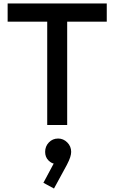

<svg xmlns="http://www.w3.org/2000/svg" viewBox="-20 -720 659 1106"><path d="M252 0V-680H367V0ZM24 -595V-700H595V-595ZM291 366 230 333 298 206 335 196Q329 208 321 216Q313 224 302 224Q279 224 259.5 204.5Q240 185 240 155Q240 123 261.5 100.5Q283 78 315 78Q345 78 367.5 100.5Q390 123 390 155Q390 168 384.5 185.5Q379 203 365 230Z"/></svg>

Font: Outfit Thin Medium
Style: Regular
Weight: 500
Version: Version 1.100;gftools[0.9.27]